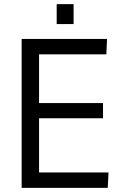

<svg xmlns="http://www.w3.org/2000/svg" viewBox="-20 -911 598 931"><path d="M336.9 -891.1V-794.4H254.9V-891.1ZM85 0V-722.2H499L495.6 -647.5H169.4V-411.1H479.5V-337.4H169.4V-74.7H506.3L502.4 0Z"/></svg>

Font: Oxygen
Style: Regular
Weight: 400
Designer: Vernon Adams
Foundry: Vernon Adams
Version: Version Release 0.2.3 webfont; ttfautohint (v0.93.3-1d66) -l